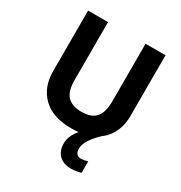

<svg xmlns="http://www.w3.org/2000/svg" viewBox="-215 -866 1186 1259"><g transform="rotate(30 378.0 -237.0)"><path d="M485 100Q485 125 497 138Q509 151 526 151Q542 151 556 148Q570 145 580 142V229Q564 233 546 236.5Q528 240 504 240Q448 240 415 208Q382 176 382 121Q382 71 414 26.5Q446 -18 492 -43L586 -57Q533 -8 509 30Q485 68 485 100ZM671 -714V-252Q671 -178 638.5 -118.5Q606 -59 540.5 -24.5Q475 10 375 10Q233 10 159 -62.5Q85 -135 85 -254V-714H236V-277Q236 -189 272 -153Q308 -117 379 -117Q453 -117 486.5 -156Q520 -195 520 -278V-714Z"/></g></svg>

Font: Noto IKEA Simplified Chinese
Style: Bold
Weight: 700
Designer: Monotype Design Team
Foundry: Monotype Imaging Inc.
Version: Version 1.100